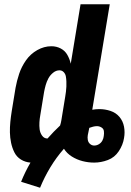

<svg xmlns="http://www.w3.org/2000/svg" viewBox="-20 -755 616 901"><path d="M168 126Q188 77 216 30.5Q244 -16 280 -57Q294 -35 317 -20.5Q340 -6 367 1Q394 8 422 8Q454 8 486 -4Q518 -16 537.5 -45.5Q557 -75 562 -107Q567 -134 562 -160.5Q557 -187 540.5 -206.5Q524 -226 498.5 -234.5Q473 -243 446 -243Q430 -243 413 -240L495 -735H358L312 -456Q307 -478 296 -497.5Q285 -517 265 -527.5Q245 -538 221 -538Q187 -538 155 -520Q123 -502 102 -472Q81 -442 70 -409Q59 -376 53 -343L35 -233Q31 -208 28.5 -183Q26 -158 26.5 -133.5Q27 -109 32 -85Q37 -61 47.5 -40Q58 -19 78 -6.5Q98 6 123 8Q98 51 79 98ZM203 -105Q203 -105 203 -105Q203 -105 203 -105Q187 -105 177.5 -118.5Q168 -132 166 -148Q164 -164 165 -181Q166 -198 169 -214L187 -324Q190 -340 194.5 -356Q199 -372 207 -387Q215 -402 229 -413.5Q243 -425 259 -425Q271 -425 279 -416.5Q287 -408 289 -396.5Q291 -385 291.5 -373Q292 -361 291.5 -349Q291 -337 289.5 -325Q288 -313 286 -301L268 -191Q267 -185 265.5 -178.5Q264 -172 262 -166Q247 -152 232 -136.5Q217 -121 203 -105ZM422 -72Q411 -72 402.5 -79.5Q394 -87 392 -98.5Q390 -110 392 -121Q394 -130 395.5 -138Q397 -146 399 -155Q407 -158 416.5 -160.5Q426 -163 435 -163Q446 -163 456 -157Q466 -151 467.5 -140Q469 -129 467 -117Q466 -106 460.5 -95.5Q455 -85 444.5 -78.5Q434 -72 422 -72Z"/></svg>

Font: Iosevka Sparkle Extrabold
Style: Italic
Weight: 800
Italic angle: -9°
Designer: Belleve Invis
Foundry: Belleve Invis
Version: Version 4.5.0; ttfautohint (v1.8.3)